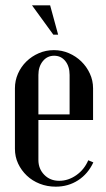

<svg xmlns="http://www.w3.org/2000/svg" viewBox="-20 -691 398 720"><path d="M36 -360Q36 -389 47.5 -415Q59 -441 79 -460.5Q99 -480 125.5 -491.5Q152 -503 182 -503Q212 -503 238.5 -491.5Q265 -480 285 -460.5Q305 -441 317 -415Q329 -389 329 -360V-241H124V-91Q124 -58 146 -35.5Q168 -13 202 -13Q236 -13 266 -34Q296 -55 311 -90L330 -82Q310 -39 273 -15Q236 9 189 9Q157 9 129 -2Q101 -13 80.5 -32.5Q60 -52 48 -77.5Q36 -103 36 -133ZM241 -262V-410Q241 -442 225 -462Q209 -482 183 -482Q157 -482 140.5 -461.5Q124 -441 124 -410V-262ZM180 -561 100 -671H168L198 -561Z"/></svg>

Font: Moniqa SemBd Heading
Style: Regular
Weight: 600
Designer: Rajesh Rajput
Foundry: Rajesh Rajput
Version: Version 1.000